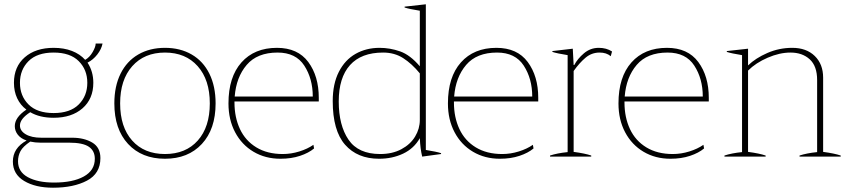

<svg xmlns="http://www.w3.org/2000/svg" viewBox="-20 -730 3959 895"><path d="M448 7Q448 79 385.5 112Q323 145 227 145Q145 145 92.5 113.5Q40 82 40 23Q40 -40 104 -75Q77 -84 63 -102Q49 -120 49 -142Q49 -183 103 -219Q75 -240 60 -272Q45 -304 45 -344Q45 -419 95.5 -463Q146 -507 230 -507Q278 -507 315.5 -492.5Q353 -478 377 -451Q398 -463 412 -487.5Q426 -512 426 -527H458Q453 -501 433.5 -476Q414 -451 388 -438Q415 -397 415 -344Q415 -269 364.5 -225Q314 -181 230 -181Q165 -181 121 -207Q73 -176 73 -145Q73 -120 100 -104Q127 -88 173 -88H317Q372 -88 410 -65.5Q448 -43 448 7ZM230 -203Q307 -203 347 -243Q387 -283 387 -344Q387 -405 347 -445Q307 -485 230 -485Q153 -485 113 -445Q73 -405 73 -344Q73 -283 113 -243Q153 -203 230 -203ZM422 10Q422 -27 394 -46Q366 -65 302 -65H168Q144 -65 121 -70Q87 -47 75.5 -25.5Q64 -4 64 22Q64 71 110 96Q156 121 232 121Q320 121 371 92.5Q422 64 422 10Z M513 -248Q513 -328 542 -386.5Q571 -445 624.5 -476Q678 -507 749 -507Q820 -507 873.5 -476Q927 -445 956 -386.5Q985 -328 985 -248Q985 -128 921 -59Q857 10 749 10Q641 10 577 -59Q513 -128 513 -248ZM958 -248Q958 -358 901.5 -421.5Q845 -485 749 -485Q653 -485 596.5 -421.5Q540 -358 540 -248Q540 -138 596 -75Q652 -12 749 -12Q846 -12 902 -75Q958 -138 958 -248Z M1073 -257V-252Q1073 -183 1098.5 -128.5Q1124 -74 1175 -43Q1226 -12 1298 -12Q1337 -12 1375.5 -24Q1414 -36 1441 -55L1444 -38Q1419 -17 1378.5 -3.5Q1338 10 1287 10Q1217 10 1162 -22.5Q1107 -55 1076 -113.5Q1045 -172 1045 -248Q1045 -371 1105.5 -439Q1166 -507 1271 -507Q1368 -507 1417 -441Q1466 -375 1466 -274V-257ZM1074 -280H1438Q1438 -363 1398.5 -424Q1359 -485 1274 -485Q1179 -485 1130 -427.5Q1081 -370 1074 -280Z M1531 -259Q1531 -339 1559.5 -395Q1588 -451 1637.5 -479Q1687 -507 1749 -507Q1798 -507 1845 -490.5Q1892 -474 1937 -421V-680Q1887 -688 1866 -695V-699L1965 -710V-31Q2015 -23 2036 -16V-12L1948 0Q1939 -37 1937 -86Q1910 -38 1859.5 -14Q1809 10 1747 10Q1646 10 1588.5 -55.5Q1531 -121 1531 -259ZM1937 -171V-388Q1900 -433 1859.5 -459Q1819 -485 1766 -485Q1664 -485 1611.5 -426.5Q1559 -368 1559 -257Q1559 -146 1604.5 -79Q1650 -12 1752 -12Q1809 -12 1851 -34.5Q1893 -57 1915 -93.5Q1937 -130 1937 -171Z M2096 -257V-252Q2096 -183 2121.5 -128.5Q2147 -74 2198 -43Q2249 -12 2321 -12Q2360 -12 2398.5 -24Q2437 -36 2464 -55L2467 -38Q2442 -17 2401.5 -3.5Q2361 10 2310 10Q2240 10 2185 -22.5Q2130 -55 2099 -113.5Q2068 -172 2068 -248Q2068 -371 2128.5 -439Q2189 -507 2294 -507Q2391 -507 2440 -441Q2489 -375 2489 -274V-257ZM2097 -280H2461Q2461 -363 2421.5 -424Q2382 -485 2297 -485Q2202 -485 2153 -427.5Q2104 -370 2097 -280Z M2544 -5Q2577 -16 2626 -21V-473Q2576 -481 2555 -488V-492L2650 -503L2654 -427H2657Q2672 -456 2702 -481.5Q2732 -507 2771 -507Q2807 -507 2833 -490L2827 -468Q2807 -485 2775 -485Q2738 -485 2709.5 -461Q2681 -437 2654 -399V-22Q2707 -15 2736 -5V0H2544Z M2891 -257V-252Q2891 -183 2916.5 -128.5Q2942 -74 2993 -43Q3044 -12 3116 -12Q3155 -12 3193.5 -24Q3232 -36 3259 -55L3262 -38Q3237 -17 3196.5 -3.5Q3156 10 3105 10Q3035 10 2980 -22.5Q2925 -55 2894 -113.5Q2863 -172 2863 -248Q2863 -371 2923.5 -439Q2984 -507 3089 -507Q3186 -507 3235 -441Q3284 -375 3284 -274V-257ZM2892 -280H3256Q3256 -363 3216.5 -424Q3177 -485 3092 -485Q2997 -485 2948 -427.5Q2899 -370 2892 -280Z M3899 -5V0H3707V-5Q3740 -16 3789 -21V-357Q3789 -422 3754.5 -453.5Q3720 -485 3665 -485Q3614 -485 3558.5 -461Q3503 -437 3467 -401V-22Q3520 -15 3549 -5V0H3357V-5Q3390 -16 3439 -21V-473Q3389 -481 3368 -488V-492L3467 -503V-425Q3502 -459 3557 -483Q3612 -507 3673 -507Q3739 -507 3778 -469Q3817 -431 3817 -368V-22Q3870 -15 3899 -5Z"/></svg>

Font: Trirong Thin
Style: Regular
Weight: 250
Designer: Katatrad Team
Foundry: CadsonDemak
Version: Version 1.001